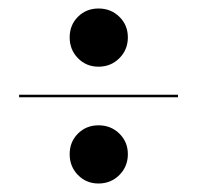

<svg xmlns="http://www.w3.org/2000/svg" viewBox="-20 -538 464 452"><path d="M144 -450Q144 -479 163.5 -498.5Q183 -518 212 -518Q241 -518 261 -498.5Q281 -479 281 -450Q281 -421 261 -401Q241 -381 212 -381Q183 -381 163.5 -401Q144 -421 144 -450ZM399 -309H25V-315H399ZM144 -175Q144 -204 163.5 -223.5Q183 -243 212 -243Q241 -243 261 -223.5Q281 -204 281 -175Q281 -146 261 -126Q241 -106 212 -106Q183 -106 163.5 -126Q144 -146 144 -175Z"/></svg>

Font: Moniqa Black Display
Style: Regular
Weight: 900
Designer: Rajesh Rajput
Foundry: Rajesh Rajput
Version: Version 1.000